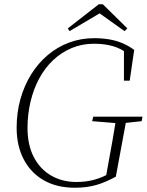

<svg xmlns="http://www.w3.org/2000/svg" viewBox="-20 -866 688 900"><path d="M58 -267Q58 -339 76 -402.5Q94 -466 126.5 -518Q159 -570 204 -608Q249 -646 304 -666.5Q359 -687 421 -687Q459 -687 491.5 -681.5Q524 -676 553 -664Q582 -652 609 -632L588 -488H561V-638L582 -612Q549 -638 510 -649.5Q471 -661 420 -661Q364 -661 315.5 -640.5Q267 -620 228.5 -583.5Q190 -547 163.5 -497.5Q137 -448 123 -389Q109 -330 109 -266Q109 -187 138 -130.5Q167 -74 219 -43.5Q271 -13 338 -13Q384 -13 422 -23.5Q460 -34 501 -57L476 -34L487 -95Q498 -152 507.5 -208.5Q517 -265 526 -319H575L523 -38Q474 -11 430 1.5Q386 14 331 14Q247 14 186 -20.5Q125 -55 91.5 -118.5Q58 -182 58 -267ZM412 -298 417 -319H648L644 -298L551 -288H535ZM462 -846 577 -733 564 -720 432 -814H465L306 -720L298 -733L443 -846Z"/></svg>

Font: Source Serif 4 36pt Light
Style: Italic
Weight: 300
Italic angle: -12°
Designer: Frank Grießhammer
Foundry: Adobe Systems Incorporated
Version: Version 4.004;hotconv 1.0.116;makeotfexe 2.5.65601